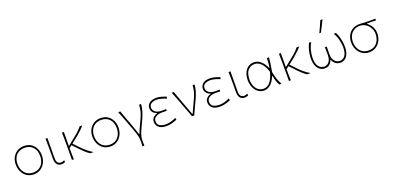

<svg xmlns="http://www.w3.org/2000/svg" viewBox="8 -1937 6693 3274"><g transform="rotate(-20 3354.0 -300.0)"><path d="M300 9Q225 9 171.8 -27.2Q118.5 -63.5 90.2 -122.8Q62 -182 62 -251Q62 -325 92.2 -382Q122.5 -439 176.2 -471.5Q230 -504 300 -504Q372 -504 424.8 -470.8Q477.5 -437.5 506.2 -380.2Q535 -323 535 -251Q535 -178.5 505.5 -119.5Q476 -60.5 423 -25.8Q370 9 300 9ZM300 -23Q370.5 -24.5 415.8 -57Q461 -89.5 482.5 -141Q504 -192.5 504 -251Q504 -349.5 450.5 -409.8Q397 -470 300 -472Q231 -470.5 185 -441Q139 -411.5 116 -362Q93 -312.5 93 -251Q93 -192.5 115.2 -141Q137.5 -89.5 183.2 -57Q229 -24.5 300 -23Z M803.5 9Q749 9 720 -26Q691 -61 691 -130Q691 -173.5 691.5 -205Q692 -236.5 692 -271Q692 -332 691.8 -385Q691.5 -438 689 -494L724 -496Q725 -402.5 723.5 -324Q722 -245.5 722 -191V-135Q722 -78.5 741.2 -50.8Q760.5 -23 806.5 -23Q818 -23 832.5 -28Q847 -33 863 -41L867 -5Q853 0.5 834.8 4.8Q816.5 9 803.5 9Z M990 0Q991 -56.5 991 -108.5Q991 -160.5 991 -221V-271Q991 -332 990.8 -385Q990.5 -438 988 -494L1023 -496Q1023.5 -419.5 1022.5 -353.8Q1021.5 -288 1021 -239.5L1077 -283.5Q1157.5 -346.5 1216.8 -398.2Q1276 -450 1309.5 -494H1356Q1328.5 -460 1293.2 -425.8Q1258 -391.5 1209.5 -351.2Q1161 -311 1093 -258.5L1189 -157Q1226.5 -117.5 1274.2 -77Q1322 -36.5 1384 0H1321.5Q1279 -28 1241.8 -62Q1204.5 -96 1169 -134L1069 -240L1021 -203Q1021 -148.5 1021.5 -100.2Q1022 -52 1025 0Z M1690 9Q1615 9 1561.8 -27.2Q1508.5 -63.5 1480.2 -122.8Q1452 -182 1452 -251Q1452 -325 1482.2 -382Q1512.5 -439 1566.2 -471.5Q1620 -504 1690 -504Q1762 -504 1814.8 -470.8Q1867.5 -437.5 1896.2 -380.2Q1925 -323 1925 -251Q1925 -178.5 1895.5 -119.5Q1866 -60.5 1813 -25.8Q1760 9 1690 9ZM1690 -23Q1760.5 -24.5 1805.8 -57Q1851 -89.5 1872.5 -141Q1894 -192.5 1894 -251Q1894 -349.5 1840.5 -409.8Q1787 -470 1690 -472Q1621 -470.5 1575 -441Q1529 -411.5 1506 -362Q1483 -312.5 1483 -251Q1483 -192.5 1505.2 -141Q1527.5 -89.5 1573.2 -57Q1619 -24.5 1690 -23Z M2199 194Q2201.5 164.5 2201.8 137Q2202 109.5 2202 77.5Q2202 50.5 2194 14.8Q2186 -21 2173.8 -58.5Q2161.5 -96 2149 -129.8Q2136.5 -163.5 2127.5 -187L2094.5 -275Q2074.5 -328.5 2053.2 -384.5Q2032 -440.5 2010 -494L2047 -496Q2073 -422.5 2104.8 -335.5Q2136.5 -248.5 2165.5 -170.5L2217.5 -20.5H2223Q2246.5 -87.5 2277 -148.5Q2307.5 -209.5 2332.5 -268.5Q2360.5 -329 2372.8 -383.8Q2385 -438.5 2387.5 -494H2423.5Q2420.5 -435 2402.5 -372.8Q2384.5 -310.5 2359 -254Q2321 -169.5 2292.2 -109.2Q2263.5 -49 2247.8 -2.5Q2232 44 2232 88Q2232 116.5 2232.5 141Q2233 165.5 2235 192.5Z M2710.5 9Q2638.5 9 2597.5 -11.5Q2556.5 -32 2539.5 -63.5Q2522.5 -95 2522.5 -128Q2522.5 -167 2540 -192.2Q2557.5 -217.5 2582.2 -231.5Q2607 -245.5 2627.5 -250V-255Q2604.5 -262 2582 -277.2Q2559.5 -292.5 2545 -317Q2530.5 -341.5 2530.5 -376Q2530.5 -429.5 2573.8 -466.8Q2617 -504 2703.5 -504Q2746.5 -504 2795 -490Q2843.5 -476 2876.5 -463.5L2873.5 -427.5Q2817.5 -450.5 2772.2 -461.2Q2727 -472 2704.5 -472Q2635.5 -471.5 2598.5 -447.8Q2561.5 -424 2561.5 -373.5Q2561.5 -328.5 2601.8 -296.8Q2642 -265 2720.5 -265Q2741.5 -265 2759.5 -265.5Q2777.5 -266 2795 -267V-234Q2774 -235 2753.5 -235.5Q2733 -236 2707 -236Q2642 -236 2597.8 -209.2Q2553.5 -182.5 2553.5 -129Q2553.5 -100.5 2567.2 -76.5Q2581 -52.5 2615.2 -38Q2649.5 -23.5 2710 -23Q2791.5 -23 2891 -71.5L2898 -35.5Q2864 -22.5 2815.2 -6.8Q2766.5 9 2710.5 9Z M3168 0Q3151 -47 3133 -94.8Q3115 -142.5 3098.5 -187L3065.5 -275Q3045.5 -328.5 3023.8 -384.5Q3002 -440.5 2980 -494L3017 -496Q3035.5 -445.5 3057.8 -384.2Q3080 -323 3103.5 -259.5Q3127 -196 3149 -137L3187 -35H3192.5L3301.5 -271.5Q3329.5 -332 3342.8 -385.2Q3356 -438.5 3358.5 -494H3394.5Q3391.5 -435 3372.2 -372.8Q3353 -310.5 3328 -257Q3298 -193 3268.2 -128.8Q3238.5 -64.5 3208.5 0Z M3681.5 9Q3609.5 9 3568.5 -11.5Q3527.5 -32 3510.5 -63.5Q3493.5 -95 3493.5 -128Q3493.5 -167 3511 -192.2Q3528.5 -217.5 3553.2 -231.5Q3578 -245.5 3598.5 -250V-255Q3575.5 -262 3553 -277.2Q3530.5 -292.5 3516 -317Q3501.5 -341.5 3501.5 -376Q3501.5 -429.5 3544.8 -466.8Q3588 -504 3674.5 -504Q3717.5 -504 3766 -490Q3814.5 -476 3847.5 -463.5L3844.5 -427.5Q3788.5 -450.5 3743.2 -461.2Q3698 -472 3675.5 -472Q3606.5 -471.5 3569.5 -447.8Q3532.5 -424 3532.5 -373.5Q3532.5 -328.5 3572.8 -296.8Q3613 -265 3691.5 -265Q3712.5 -265 3730.5 -265.5Q3748.5 -266 3766 -267V-234Q3745 -235 3724.5 -235.5Q3704 -236 3678 -236Q3613 -236 3568.8 -209.2Q3524.5 -182.5 3524.5 -129Q3524.5 -100.5 3538.2 -76.5Q3552 -52.5 3586.2 -38Q3620.5 -23.5 3681 -23Q3762.5 -23 3862 -71.5L3869 -35.5Q3835 -22.5 3786.2 -6.8Q3737.5 9 3681.5 9Z M4125.5 9Q4071 9 4042 -26Q4013 -61 4013 -130Q4013 -173.5 4013.5 -205Q4014 -236.5 4014 -271Q4014 -332 4013.8 -385Q4013.5 -438 4011 -494L4046 -496Q4047 -402.5 4045.5 -324Q4044 -245.5 4044 -191V-135Q4044 -78.5 4063.2 -50.8Q4082.5 -23 4128.5 -23Q4140 -23 4154.5 -28Q4169 -33 4185 -41L4189 -5Q4175 0.5 4156.8 4.8Q4138.5 9 4125.5 9Z M4478.5 9Q4414 9 4367.5 -27.5Q4321 -64 4296 -123Q4271 -182 4271 -249Q4271 -322.5 4295.2 -380.2Q4319.5 -438 4364.8 -471Q4410 -504 4473.5 -504Q4542.5 -504 4598 -452.8Q4653.5 -401.5 4686 -324H4692Q4700 -370 4703.2 -413Q4706.5 -456 4707 -494L4743.5 -497Q4741 -434 4730.8 -368.8Q4720.5 -303.5 4708.5 -240Q4721 -179.5 4739.5 -117Q4758 -54.5 4793 0H4752Q4728 -40 4714 -86.8Q4700 -133.5 4691.5 -177.5H4685.5Q4651 -87.5 4597.5 -39.2Q4544 9 4478.5 9ZM4478.5 -23Q4546.5 -23 4596.8 -81Q4647 -139 4677 -259Q4640.5 -371.5 4587.5 -421.8Q4534.5 -472 4473.5 -472Q4413 -470.5 4375 -440.5Q4337 -410.5 4319.5 -360.5Q4302 -310.5 4302 -249Q4302 -192 4321.2 -140.8Q4340.5 -89.5 4379.8 -57Q4419 -24.5 4478.5 -23Z M4927 0Q4928 -56.5 4928 -108.5Q4928 -160.5 4928 -221V-271Q4928 -332 4927.8 -385Q4927.5 -438 4925 -494L4960 -496Q4960.5 -419.5 4959.5 -353.8Q4958.5 -288 4958 -239.5L5014 -283.5Q5094.5 -346.5 5153.8 -398.2Q5213 -450 5246.5 -494H5293Q5265.5 -460 5230.2 -425.8Q5195 -391.5 5146.5 -351.2Q5098 -311 5030 -258.5L5126 -157Q5163.5 -117.5 5211.2 -77Q5259 -36.5 5321 0H5258.5Q5216 -28 5178.8 -62Q5141.5 -96 5106 -134L5006 -240L4958 -203Q4958 -148.5 4958.5 -100.2Q4959 -52 4962 0Z M5577.5 8.5Q5536 8.5 5497.2 -15.2Q5458.5 -39 5433.8 -90.8Q5409 -142.5 5409 -226.5Q5409 -268.5 5416.5 -317Q5424 -365.5 5438.5 -412.5Q5453 -459.5 5473 -496L5512.5 -494Q5476.5 -436.5 5458.2 -364.2Q5440 -292 5440 -226.5Q5440 -123.5 5478 -74.8Q5516 -26 5580 -23.5Q5636.5 -26 5669.2 -69.5Q5702 -113 5702 -191.5Q5702 -231 5701.8 -264.5Q5701.5 -298 5699.5 -331H5734.5Q5732.5 -297.5 5732.2 -263.2Q5732 -229 5732 -188.5Q5732 -111.5 5769.5 -68.8Q5807 -26 5864 -23.5Q5923 -26 5958.2 -74.5Q5993.5 -123 5993.5 -226.5Q5993.5 -292 5975.2 -364.2Q5957 -436.5 5921 -494L5960.5 -496Q5981 -459.5 5995.2 -412.5Q6009.5 -365.5 6017 -317Q6024.5 -268.5 6024.5 -226.5Q6024.5 -142.5 6001 -90.8Q5977.5 -39 5941.2 -15.2Q5905 8.5 5866.5 8.5Q5822.5 8.5 5792.2 -8.5Q5762 -25.5 5744.2 -50Q5726.5 -74.5 5719.5 -96.5H5714.5Q5708 -74.5 5692.2 -50Q5676.5 -25.5 5648.8 -8.5Q5621 8.5 5577.5 8.5ZM5692 -586Q5717 -638 5740 -689.8Q5763 -741.5 5785.5 -793L5825 -794Q5800 -741.5 5774.5 -690.2Q5749 -639 5721 -587Z M6386.5 9Q6312.5 9 6259.2 -27Q6206 -63 6177.2 -122.2Q6148.5 -181.5 6148.5 -251.5Q6148.5 -324.5 6178 -380.8Q6207.5 -437 6261 -469Q6314.5 -501 6386.5 -501Q6409.5 -501 6428 -499.2Q6446.5 -497.5 6472.8 -495.8Q6499 -494 6544.5 -494H6675.5V-463Q6638 -465.5 6597.5 -465.8Q6557 -466 6511 -466V-460Q6564.5 -420.5 6593 -367.2Q6621.5 -314 6621.5 -251Q6621.5 -178.5 6592.2 -119.5Q6563 -60.5 6510 -25.8Q6457 9 6386.5 9ZM6386.5 -23Q6457 -24.5 6502.2 -57Q6547.5 -89.5 6569 -141Q6590.5 -192.5 6590.5 -251Q6590.5 -302.5 6566.5 -351.5Q6542.5 -400.5 6496.8 -434Q6451 -467.5 6386.5 -472Q6317.5 -470.5 6271.5 -440.8Q6225.5 -411 6202.5 -361.5Q6179.5 -312 6179.5 -251.5Q6179.5 -192 6202 -140.5Q6224.5 -89 6270.5 -56.8Q6316.5 -24.5 6386.5 -23Z"/></g></svg>

Font: Commissioner Flair Thin
Style: Regular
Weight: 100
Designer: Kostas Bartsokas
Foundry: Kostas Bartsokas
Version: Version 1.000; ttfautohint (v1.8.3)